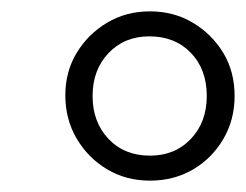

<svg xmlns="http://www.w3.org/2000/svg" viewBox="-20 -734 433 338"><path d="M244 -416Q202 -416 168.5 -436Q135 -456 115 -490Q95 -524 95 -566Q95 -608 115 -641Q135 -674 168.5 -694Q202 -714 244 -714Q286 -714 319.5 -694Q353 -674 373 -641Q393 -608 393 -565Q393 -523 373 -489Q353 -455 319.5 -435.5Q286 -416 244 -416ZM244 -460Q288 -460 316 -489.5Q344 -519 344 -565Q344 -612 316 -641Q288 -670 243 -670Q199 -670 171 -640.5Q143 -611 143 -565Q143 -519 171 -489.5Q199 -460 244 -460Z"/></svg>

Font: Nunito Sans 7pt SemiExpanded ExtraLight
Style: Italic
Weight: 250
Width: 6
Italic angle: -9°
Designer: Vernon Adams
Foundry: Vernon Adams
Version: Version 3.101;gftools[0.9.27]